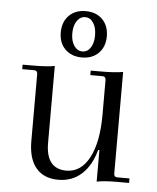

<svg xmlns="http://www.w3.org/2000/svg" viewBox="-50 -709 623 764"><g transform="rotate(5 261.5 -327.0)"><path d="M262 -481Q221 -481 195.5 -506Q170 -531 170 -573Q170 -615 195 -640.5Q220 -666 262 -666Q304 -666 329 -640.5Q354 -615 354 -573Q354 -532 329 -506.5Q304 -481 262 -481ZM216 -573Q216 -543 229 -524Q242 -505 262 -505Q282 -505 294.5 -523.5Q307 -542 307 -573Q307 -604 294.5 -623Q282 -642 262 -642Q242 -642 229 -623Q216 -604 216 -573ZM211 12Q153 12 122 -25Q91 -62 91 -132V-399Q91 -414 77 -414H30V-432H68Q130 -432 158 -438V-131Q158 -27 240 -27Q298 -27 331 -89Q364 -151 364 -261V-399Q364 -414 350 -414H302V-432H341Q401 -432 431 -438V-32Q431 -18 445 -18H493V0H444Q394 0 364 6V-120H359Q342 -57 304 -22.5Q266 12 211 12Z"/></g></svg>

Font: Arapey Thin
Style: Regular
Weight: 100
Designer: Eduardo Rodriguez Tunni
Foundry: Eduardo Rodriguez Tunni
Version: Version 4.000;hotconv 1.0.109;makeotfexe 2.5.65596